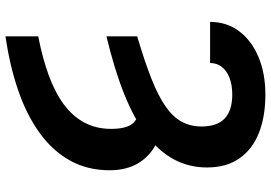

<svg xmlns="http://www.w3.org/2000/svg" viewBox="-164 -613 990 702"><g transform="rotate(90 331.0 -262.0)"><path d="M112.8 -156.2V-268.6Q203.6 -295.4 266.8 -320.3Q330.1 -345.2 368.7 -372.1Q407.2 -398.9 424.8 -430.9Q442.4 -462.9 442.4 -503.9Q442.4 -561 413.1 -588.6Q383.8 -616.2 325.7 -616.2Q290.5 -616.2 264.6 -606.2Q238.8 -596.2 224.6 -577.9Q210.4 -559.6 210.4 -535.2H60.1Q60.1 -595.7 94 -641.1Q127.9 -686.5 188 -711.9Q248 -737.3 325.7 -737.3Q406.2 -737.3 466.1 -713.6Q525.9 -689.9 559.1 -642.3Q592.3 -594.7 592.3 -523.4Q592.3 -458 562.7 -402.8Q533.2 -347.7 473.6 -302.5Q414.1 -257.3 324 -221.2Q233.9 -185.1 112.8 -156.2ZM367.2 -277.3 399.4 -364.7Q460.9 -361.3 506.6 -337.6Q552.2 -314 577.4 -271.2Q602.5 -228.5 602.5 -168Q602.5 -86.9 567.1 -23.2Q531.7 40.5 466.3 87.9Q400.9 135.3 311 166.3Q221.2 197.3 112.8 212.9V93.3Q192.9 77.6 255.6 54.7Q318.4 31.7 362.1 -0.7Q405.8 -33.2 428.5 -76.2Q451.2 -119.1 451.2 -172.9Q451.2 -226.6 432.9 -250.5Q414.6 -274.4 367.2 -277.3Z"/></g></svg>

Font: Inter 18pt
Style: Bold
Weight: 700
Designer: Rasmus Andersson
Foundry: rsms
Version: Version 4.001;git-66647c0bb